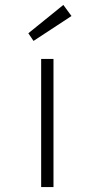

<svg xmlns="http://www.w3.org/2000/svg" viewBox="-20 -759 386 779"><path d="M147 0V-520H197V0ZM116 -593 95 -624 237 -739 270 -694Z"/></svg>

Font: Lexend Giga ExtraLight
Style: Regular
Weight: 250
Version: Version 1.007